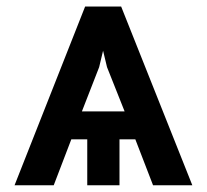

<svg xmlns="http://www.w3.org/2000/svg" viewBox="-20 -553 617 573"><path d="M23.4 0H140.3L192.8 -137.1H240.4V0H336.6V-137.1H383.9L436.8 0H554L341.6 -533.4H234ZM224.4 -220.5 275.9 -352.6 287.6 -401.6 299.4 -352.6 351.9 -220.5Z"/></svg>

Font: Margiela Sans Medium
Style: Regular
Weight: 500
Designer: Stefan Endress, Andreas Faust
Version: Version 1.100;FEAKit 1.0